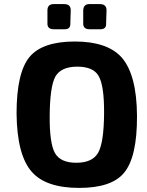

<svg xmlns="http://www.w3.org/2000/svg" viewBox="-20 -906 720 939"><path d="M468 -886Q501 -886 501 -856L499 -793Q501 -763 472 -763H418Q386 -763 387 -792V-855Q388 -886 417 -886ZM293 -886Q326 -886 326 -856L324 -793Q326 -763 297 -763H243Q211 -763 212 -792V-855Q212 -886 243 -886ZM575 -625Q649 -540 650 -339Q651 -137 586 -60Q525 13 367 13Q205 13 136 -65Q63 -147 61 -351Q61 -550 124 -627Q187 -703 346 -703Q505 -703 575 -625ZM251 -532Q224 -483 223 -339Q222 -204 249 -157Q276 -110 353 -110Q432 -110 460 -159Q488 -209 489 -351Q490 -488 462 -535Q436 -580 358 -580Q279 -580 251 -532Z"/></svg>

Font: Taylor Sans Bold LRS
Style: Bold
Weight: 700
Italic angle: -8°
Designer: Natanael Gama
Version: Version 1.001 September 8, 2015